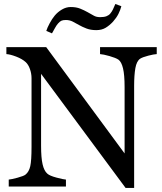

<svg xmlns="http://www.w3.org/2000/svg" viewBox="-20 -927 807 954"><path d="M758.8 -658.2Q745.1 -657.7 716.8 -650.4Q688.5 -643.1 676.3 -635.3Q658.7 -623 652.6 -588.4Q646.5 -553.7 646.5 -500.5V6.8H604L184.1 -560.1V-202.6Q184.1 -142.6 191.7 -110.4Q199.2 -78.1 214.8 -64.5Q226.1 -53.7 261.2 -44.4Q296.4 -35.2 307.6 -34.7V0H23.4V-34.7Q36.6 -35.6 67.9 -44.2Q99.1 -52.7 106.9 -59.6Q124 -73.2 130.4 -101.3Q136.7 -129.4 136.7 -197.3V-538.6Q136.7 -561 128.9 -583.5Q121.1 -606 107.9 -618.2Q90.3 -634.3 60.3 -645.8Q30.3 -657.2 11.7 -658.2V-692.9H209.5L599.1 -164.6V-494.1Q599.1 -554.7 591.3 -587.2Q583.5 -619.6 568.8 -630.4Q555.2 -639.6 524.2 -648.4Q493.2 -657.2 477.1 -658.2V-692.9H758.8ZM583 -896Q578.1 -877.4 568.4 -857.9Q558.6 -838.4 541.5 -819.3Q523.9 -800.3 504.6 -788.8Q485.4 -777.3 458.5 -777.3Q430.7 -777.3 409.7 -785.4Q388.7 -793.5 373.5 -802.2Q356.4 -812 341.1 -819.8Q325.7 -827.6 307.1 -827.6Q292 -827.6 284.4 -823.7Q276.9 -819.8 268.6 -810.5Q260.7 -801.8 252.9 -787.4Q245.1 -772.9 238.3 -761.2L210 -773.4Q214.8 -789.1 226.6 -811Q238.3 -833 252 -849.6Q266.6 -867.2 287.6 -879.6Q308.6 -892.1 331.5 -892.1Q358.9 -892.1 378.7 -884Q398.4 -876 415 -866.7Q433.6 -856.4 446.3 -849.1Q459 -841.8 477.5 -841.8Q497.1 -841.8 509 -846.4Q521 -851.1 527.8 -859.4Q535.6 -868.7 540.8 -879.4Q545.9 -890.1 553.2 -907.2Z"/></svg>

Font: UniBurma_GGSerif
Style: Book
Weight: 400
Designer: Victor San Kho Lin (for Burmese only and related typography optimization with it)
Foundry: http://www.unimm.org
Version: 2.0